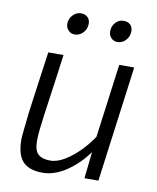

<svg xmlns="http://www.w3.org/2000/svg" viewBox="-86 -833 745 909"><g transform="rotate(10 286.5 -378.5)"><path d="M180 9Q116.5 9 85.8 -23Q55 -55 55 -130Q55 -142 59 -178.8Q63 -215.5 68 -261Q72.5 -296.5 78.8 -341Q85 -385.5 92.5 -439.5Q100 -493.5 109 -557H182Q174 -496.5 167.8 -451Q161.5 -405.5 156.8 -372.5Q152 -339.5 149 -317Q146 -294.5 144 -280.8Q142 -267 141 -260Q135 -216 132 -186.5Q129 -157 129 -135Q129 -90 148 -72Q167 -54 206 -54Q240 -54 277.2 -77Q314.5 -100 347.8 -134.5Q381 -169 403 -203L450 -557H522L448 0H381L395 -128Q353 -69 295.5 -30Q238 9 180 9ZM216 -662Q199 -662 186.5 -674.8Q174 -687.5 174 -706Q174 -730 190.8 -748Q207.5 -766 229 -766Q249.5 -766 261.8 -754.5Q274 -743 274 -724Q274 -698 257 -680Q240 -662 216 -662ZM422 -662Q404 -662 392 -674.8Q380 -687.5 380 -706Q380 -731 396 -748.5Q412 -766 435 -766Q455.5 -766 467.2 -754.5Q479 -743 479 -724Q479 -698 462.2 -680Q445.5 -662 422 -662Z"/></g></svg>

Font: Merriweather Sans Variable Regular
Style: Italic
Weight: 300
Italic angle: -8°
Designer: Eben Sorkin
Foundry: Eben Sorkin
Version: Version 2.001